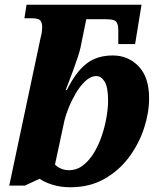

<svg xmlns="http://www.w3.org/2000/svg" viewBox="-20 -780 688 810"><path d="M277 10Q235 10 200.5 -1Q166 -12 147 -26L85 3H19L152 -624Q155 -634 156.5 -645.5Q158 -657 158 -663Q158 -686 149.5 -694.5Q141 -703 112 -703H83L92 -760H577L550 -594H479V-638Q480 -666 475.5 -679Q471 -692 458.5 -695.5Q446 -699 422 -699H344L320 -581Q317 -566 308.5 -540Q300 -514 289.5 -485.5Q279 -457 270 -433.5Q261 -410 257 -400H262Q299 -475 343.5 -510.5Q388 -546 456 -546Q521 -546 565 -500Q609 -454 609 -365Q609 -304 587.5 -238.5Q566 -173 524 -116.5Q482 -60 420 -25Q358 10 277 10ZM271 -62Q304 -62 330.5 -82.5Q357 -103 377 -136.5Q397 -170 410 -209Q423 -248 429.5 -286.5Q436 -325 436 -355Q436 -412 421.5 -435.5Q407 -459 387 -459Q362 -459 339 -437Q316 -415 298 -383.5Q280 -352 268 -321Q256 -290 252 -272L212 -86Q221 -76 236.5 -69Q252 -62 271 -62Z"/></svg>

Font: Noto Serif ExtraBold
Style: Italic
Weight: 800
Italic angle: -12°
Designer: Monotype Design Team
Foundry: Monotype Imaging Inc.
Version: Version 2.013